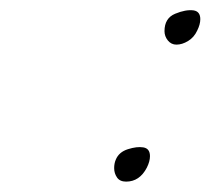

<svg xmlns="http://www.w3.org/2000/svg" viewBox="-20 -340 406 370"><path d="M320 -254Q310 -254 303.5 -262Q297 -270 297 -280Q297 -305 317.5 -313.5Q338 -322 353 -320Q366 -318 366 -303Q366 -293 360 -281Q354 -268 342.5 -261Q331 -254 320 -254ZM223 10Q211 10 205.5 2Q200 -6 200 -16Q200 -25 203 -32Q209 -47 226.5 -52.5Q244 -58 256 -56Q269 -54 269 -39Q269 -29 263 -17Q249 10 223 10Z"/></svg>

Font: WindSong Medium
Style: Regular
Weight: 500
Designer: Robert E. Leuschke
Foundry: Robert E. Leuschke
Version: Version 1.010; ttfautohint (v1.8.3)